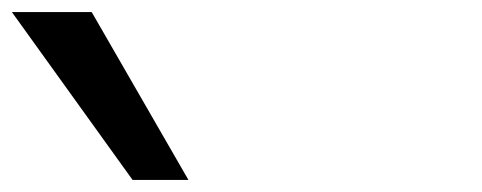

<svg xmlns="http://www.w3.org/2000/svg" viewBox="-505 -880 801 319"><path d="M-485.3 -860 -284.7 -581H-191.9L-352.7 -860Z"/></svg>

Font: Hussar
Style: BdOpOblSeven
Weight: 700
Foundry: Cannot Into Space Fonts
Version: Version 2.00